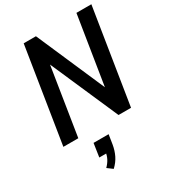

<svg xmlns="http://www.w3.org/2000/svg" viewBox="-231 -828 1111 1236"><g transform="rotate(-30 324.0 -210.0)"><path d="M33 0 145 -705H236L471 -165H451L537 -705H648L536 0H443L208 -537H229L144 0ZM243 285 204 256Q225 235 237 212Q249 189 252 163L270 175H199L214 75H326L315 145Q308 187 291 221.5Q274 256 243 285Z"/></g></svg>

Font: Nunito Sans 10pt Condensed
Style: Bold Italic
Weight: 700
Width: 3
Italic angle: -9°
Designer: Vernon Adams
Foundry: Vernon Adams
Version: Version 3.101;gftools[0.9.27]